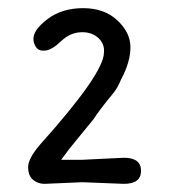

<svg xmlns="http://www.w3.org/2000/svg" viewBox="-20 -785 414 471"><path d="M130 -393H181L284 -398Q326 -398 326 -366Q326 -334 284 -334L182 -338Q151 -337 89 -334Q73 -334 61 -344Q49 -354 49 -375Q49 -396 78 -430Q235 -605 235 -656Q237 -677 221.5 -691.5Q206 -706 182 -706Q153 -706 130.5 -684.5Q108 -663 92 -661Q76 -659 69 -668.5Q62 -678 62 -690Q62 -712 97 -738.5Q132 -765 184 -765Q236 -765 268 -735Q300 -705 300 -669Q300 -633 277 -590Q268 -568 256 -554Q226 -518 209 -492L168 -442Q148 -418 130 -393Z"/></svg>

Font: Delius Swash Caps
Style: Regular
Weight: 400
Designer: Natalia Raices
Foundry: Natalia Raices
Version: Version 1.002